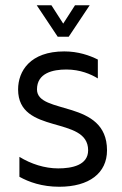

<svg xmlns="http://www.w3.org/2000/svg" viewBox="-20 -704 466 732"><path d="M200 -564H242L322 -684H266L221 -614L176 -684H120L200 -564ZM121 -363C121 -426 182 -439 233 -439C286 -439 327 -421 353 -405V-477C321 -493 278 -508 225 -508C95 -508 49 -433 49 -363C49 -188 316 -265 316 -131C316 -74 254 -62 202 -62C150 -62 98 -79 54 -106V-30C90 -10 140 8 206 8C320 8 388 -44 388 -131C388 -327 121 -265 121 -363Z"/></svg>

Font: Maven Pro
Style: Regular
Weight: 400
Designer: Joe Prince
Foundry: Joe Prince
Version: Version 1.003